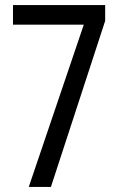

<svg xmlns="http://www.w3.org/2000/svg" viewBox="-20 -734 469 754"><path d="M93 0 309 -637H31V-714H393V-652L180 0Z"/></svg>

Font: Noto Sans Thai ExtraCondensed
Style: Regular
Weight: 400
Width: 2
Designer: Monotype Design Team
Foundry: Monotype Imaging Inc.
Version: Version 2.002